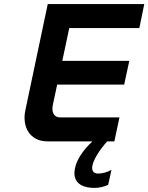

<svg xmlns="http://www.w3.org/2000/svg" viewBox="-20 -690 724 937"><path d="M213 -670 104 -153C86 -71 126 0 212 0H431C386 42 354 89 346 131C333 192 367 227 442 227C463 227 487 222 508 212L524 139C502 151 480 157 458 157C436 157 426 142 431 118C438 86 464 44 503 0H538L563 -117H273C244 -117 230 -142 238 -179L259 -277H586L611 -393H284L318 -553H660L684 -670Z"/></svg>

Font: LT Wave Mono Bold
Style: Italic
Weight: 700
Designer: Daniel Lyons
Version: Version 2.5 (Glyphs App)